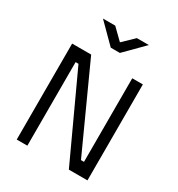

<svg xmlns="http://www.w3.org/2000/svg" viewBox="-213 -1067 1119 1206"><g transform="rotate(30 346.5 -464.5)"><path d="M90 0H167V-606H188L468 0H603V-696H526V-90H504L228 -696H90ZM512 -929H425L346 -853L268 -929H179L313 -795H379Z"/></g></svg>

Font: TitilliumText22L
Style: 400 wt
Weight: 400
Designer: Campivisivi
Foundry: Campivisivi
Version: 1.000